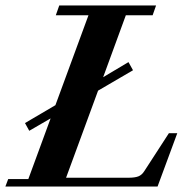

<svg xmlns="http://www.w3.org/2000/svg" viewBox="-30 -683 687 703"><path d="M-10.3 0 0 -27.3H73.7L155.3 -249.5L77.1 -204.1L61.5 -232.4L172.9 -297.9L293.9 -627H174.3L187 -663.1H541.5L528.8 -627H430.7L347.7 -400.4L440.4 -455.6L457 -425.8L329.1 -351.1L211.9 -32.2H439.5Q463.4 -32.2 476.3 -37.1Q489.3 -42 498.5 -56.6L588.4 -195.3H619.1L546.9 0Z"/></svg>

Font: Elstob 18pt
Style: Bold Italic
Weight: 700
Italic angle: -20°
Designer: Peter S. Baker
Version: Version 1.015